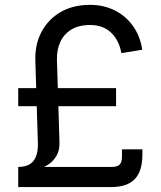

<svg xmlns="http://www.w3.org/2000/svg" viewBox="-20 -757 651 777"><path d="M53.7 -58.6V-81.5Q97.2 -81.5 116 -106.4Q134.8 -131.3 133.3 -178.7L123 -512.7Q121.1 -576.7 147.7 -627.4Q174.3 -678.2 224.6 -707.8Q274.9 -737.3 344.2 -737.3Q399.9 -737.3 444.6 -714.8Q489.3 -692.4 518.3 -651.6Q547.4 -610.8 555.7 -555.7L471.2 -542Q461.9 -594.2 429.4 -625Q397 -655.8 344.7 -655.8Q298.3 -655.8 268.1 -637Q237.8 -618.2 223.6 -586.4Q209.5 -554.7 210.4 -515.1L220.7 -182.1Q221.7 -149.4 209 -127.2Q196.3 -105 175.5 -91.3Q154.8 -77.6 131.3 -70.6Q107.9 -63.5 87.2 -61Q66.4 -58.6 53.7 -58.6ZM53.7 0V-81.5H432.6Q455.1 -81.5 464.4 -91.1Q473.6 -100.6 473.6 -122.6V-152.8H556.2V-129.9Q556.2 -64.9 525.6 -32.5Q495.1 0 429.7 0ZM53.7 -327.1V-400.4H449.7V-327.1Z"/></svg>

Font: Inter Variable
Style: Regular
Weight: 400
Designer: Rasmus Andersson
Foundry: rsms
Version: Version 4.001;git-9221beed3